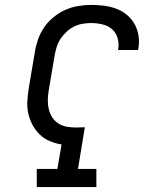

<svg xmlns="http://www.w3.org/2000/svg" viewBox="-20 -763 640 783"><path d="M130 0V-74H214L231 -174Q205 -178 182 -188Q159 -198 142 -214.5Q125 -231 113 -253Q101 -275 95.5 -299.5Q90 -324 91.5 -350Q93 -376 97 -402L122 -550Q126 -576 135 -602Q144 -628 160 -651.5Q176 -675 199 -693.5Q222 -712 247 -723Q272 -734 299 -738.5Q326 -743 353 -743Q379 -743 405.5 -739.5Q432 -736 455.5 -727Q479 -718 498 -702Q517 -686 529 -664.5Q541 -643 545 -617Q549 -591 544 -564L543 -559H461L462 -562Q466 -585 459.5 -607.5Q453 -630 437 -644Q421 -658 398 -663.5Q375 -669 352 -669Q334 -669 316.5 -666Q299 -663 282.5 -655Q266 -647 252 -634Q238 -621 227.5 -605.5Q217 -590 211.5 -572.5Q206 -555 203 -538L178 -390Q175 -371 175 -352Q175 -333 179.5 -315.5Q184 -298 194 -283Q204 -268 219.5 -258.5Q235 -249 253.5 -246Q272 -243 291 -243Q300 -243 308.5 -243.5Q317 -244 326 -244L298 -74H373V0Z"/></svg>

Font: Iosevka Plex Etoile
Style: Italic
Weight: 400
Italic angle: -9°
Designer: Belleve Invis
Foundry: Belleve Invis
Version: Version 25.1.1; ttfautohint (v1.8.4)